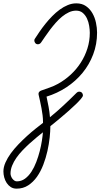

<svg xmlns="http://www.w3.org/2000/svg" viewBox="-181 -750 599 1146"><path d="M44.9 -485.8Q35.6 -485.8 29.8 -492.7Q23.9 -499.5 23.9 -508.3Q23.9 -512.2 24.7 -514.2Q25.4 -516.1 27.3 -519Q39.6 -538.1 55.4 -561.3Q71.3 -584.5 90.1 -607.9Q108.9 -631.3 130.4 -653.3Q151.9 -675.3 175.3 -692.4Q198.7 -709.5 223.6 -719.7Q248.5 -730 274.4 -730Q308.6 -730 332.3 -713.4Q356 -696.8 370.6 -671.1Q385.3 -645.5 391.8 -614.5Q398.4 -583.5 398.4 -555.2Q398.4 -486.3 375.2 -425.3Q352.1 -364.3 311.5 -314.9Q271 -265.6 215.8 -229.2Q160.6 -192.9 96.7 -173.3Q103.5 -142.6 109.1 -112.1Q114.7 -81.5 117.2 -50.3Q160.2 -85.4 198.7 -121.3Q237.3 -157.2 276.4 -196.3Q283.2 -203.1 291.5 -203.1Q301.3 -203.1 307.6 -196.8Q314 -190.4 314 -180.7Q314 -173.8 301.8 -159.4Q289.6 -145 270.3 -126.5Q251 -107.9 228 -87.6Q205.1 -67.4 183.3 -49.1Q161.6 -30.8 144.3 -16.8Q127 -2.9 119.6 2.9Q119.6 32.2 115.5 71Q111.3 109.9 102.1 151.4Q92.8 192.9 77.4 233.2Q62 273.4 39.6 305.2Q17.1 336.9 -12.9 356.4Q-43 376 -82 376Q-102.1 376 -116.7 366.5Q-131.3 356.9 -141.1 342Q-150.9 327.1 -155.8 308.8Q-160.6 290.5 -160.6 273.4Q-160.6 247.6 -148.4 220Q-136.2 192.4 -116.2 165Q-96.2 137.7 -70.8 111.3Q-45.4 85 -19.3 61.3Q6.8 37.6 31.7 17.8Q56.6 -2 75.7 -16.6V-22Q75.7 -41.5 73.2 -62Q70.8 -82.5 66.9 -103Q63 -123.5 58.6 -143.8Q54.2 -164.1 49.8 -183.1Q48.8 -187 48.8 -189.5Q48.8 -197.3 53.5 -202.1Q58.1 -207 64.9 -209.5Q91.3 -219.2 115.7 -227.5Q140.1 -235.8 165 -249.5Q206.5 -272.5 241.5 -304.9Q276.4 -337.4 301.5 -376.7Q326.7 -416 340.8 -460.9Q355 -505.9 355 -554.2Q355 -572.8 351.3 -595.7Q347.7 -618.7 338.4 -638.9Q329.1 -659.2 313.2 -672.9Q297.4 -686.5 273.4 -686.5Q251.5 -686.5 230.5 -676.8Q209.5 -667 189.7 -650.9Q169.9 -634.8 151.9 -614.3Q133.8 -593.8 117.9 -572.8Q102.1 -551.8 88.4 -531.7Q74.7 -511.7 64 -496.1Q56.6 -485.8 44.9 -485.8ZM75.2 39.6Q58.1 53.2 37.4 70.3Q16.6 87.4 -4.9 106.9Q-26.4 126.5 -46.9 147.9Q-67.4 169.4 -83.3 192.1Q-99.1 214.8 -108.6 238.5Q-118.2 262.2 -118.2 285.6Q-118.2 293 -115.2 301.3Q-112.3 309.6 -107.2 316.4Q-102.1 323.2 -95.2 327.9Q-88.4 332.5 -80.6 332.5Q-53.7 332.5 -32 316.7Q-10.3 300.8 6.6 274.9Q23.4 249 35.6 216.8Q47.9 184.6 56.2 152.1Q64.5 119.6 69.1 89.8Q73.7 60.1 75.2 39.6Z"/></svg>

Font: Helvetia Verbundene
Style: Regular
Weight: 400
Designer: Peter Wiegel, original typeface by Carl Albert Fahrenwaldt 1901
Foundry: Peter Wiegel
Version: Version 2.000